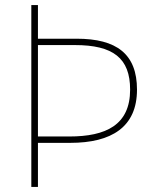

<svg xmlns="http://www.w3.org/2000/svg" viewBox="-20 -734 613 754"><path d="M518 -382C518 -522 438 -582 281 -582H129V-714H103V0H129V-173H256C418 -173 518 -235 518 -382ZM252 -198H129V-557H274C424 -557 491 -506 491 -382C491 -243 396 -198 252 -198Z"/></svg>

Font: Noto Sans Arabic Thin
Style: Regular
Weight: 100
Designer: Monotype Design Team, Nadine Chahine, Nizar Qandah and Khaled Hosny
Foundry: Monotype Imaging Inc.
Version: Version 2.012